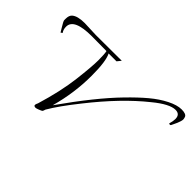

<svg xmlns="http://www.w3.org/2000/svg" viewBox="-111 -875 1206 1206"><g transform="rotate(45 492.0 -272.0)"><path d="M118 -546 220 -542Q361 -543 450 -543L429 -517H359Q383 -472 383 -342Q383 -191 341 -39Q499 -263 622 -389Q684 -453 736 -496.5Q788 -540 840.5 -566.5Q893 -593 932 -593Q973 -593 980 -574Q984 -563 984 -555Q984 -547 980 -535Q976 -523 972.5 -514.5Q969 -506 963 -494Q957 -482 954.5 -476.5Q952 -471 942 -473Q940 -475 939 -476Q947 -503 947 -522Q947 -564 907 -564Q855 -564 765 -490Q617 -372 461 -174Q371 -61 328 13Q327 15 325 22Q323 29 320 32Q317 35 299.5 42Q282 49 275 49Q268 49 264 46Q255 42 267 18Q314 -137 329 -261Q344 -385 344 -441Q344 -497 339 -518L208 -519Q51 -519 51 -447Q51 -421 64 -404L53 -396Q52 -398 39 -419Q14 -459 14 -467.5Q14 -476 14 -480Q14 -510 29 -523Q55 -546 118 -546Z"/></g></svg>

Font: Italianno
Style: Regular
Weight: 400
Designer: Robert E. Leuschke
Foundry: Robert E. Leuschke
Version: Version 1.003